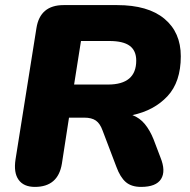

<svg xmlns="http://www.w3.org/2000/svg" viewBox="-20 -725 746 754"><path d="M117 9Q73 9 53 -19Q33 -47 41 -99L123 -614Q137 -705 230 -705H440Q561 -705 625.5 -651.5Q690 -598 690 -504Q690 -403 637.5 -347Q585 -291 500 -273Q529 -262 549 -237.5Q569 -213 583 -178L610 -107Q632 -53 612.5 -22Q593 9 534 9Q496 9 474 -10Q452 -29 437 -70L383 -212Q373 -240 356.5 -251.5Q340 -263 311 -263H251L223 -82Q208 9 117 9ZM271 -393H404Q515 -393 515 -487Q515 -526 489.5 -545Q464 -564 409 -564H298Z"/></svg>

Font: Nunito Black
Style: Italic
Weight: 900
Italic angle: -9°
Designer: Vernon Adams
Foundry: Vernon Adams
Version: Version 3.601; ttfautohint (v1.8.2.53-6de2)